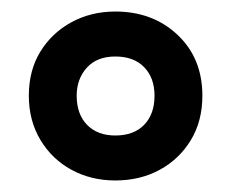

<svg xmlns="http://www.w3.org/2000/svg" viewBox="-20 -744 402 333"><path d="M180 -431Q138 -431 104 -449.5Q70 -468 50 -501.5Q30 -535 30 -578Q30 -622 50 -654.5Q70 -687 104 -705.5Q138 -724 180 -724Q245 -724 288 -683.5Q331 -643 331 -578Q331 -534 311 -501Q291 -468 257 -449.5Q223 -431 180 -431ZM180 -509Q212 -509 230 -527.5Q248 -546 248 -578Q248 -609 230 -627.5Q212 -646 180 -646Q148 -646 130.5 -626.5Q113 -607 113 -578Q113 -546 131 -527.5Q149 -509 180 -509Z"/></svg>

Font: Noto Sans Armenian ExtraCondensed
Style: Bold
Weight: 700
Width: 2
Designer: Monotype Design Team
Foundry: Monotype Imaging Inc.
Version: Version 2.008; ttfautohint (v1.8.4.7-5d5b)